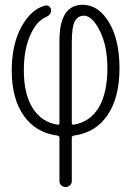

<svg xmlns="http://www.w3.org/2000/svg" viewBox="-20 -550 540 790"><path d="M275.4 -375V-43.9Q275.4 -35.2 284.2 -37.1Q351.6 -48.8 386.7 -108.4Q421.9 -168 421.9 -269.5Q421.9 -361.3 390.6 -423.3Q359.4 -485.4 325.2 -485.4Q300.8 -485.4 288.1 -462.9Q275.4 -440.4 275.4 -375ZM215.8 7.8Q127 -3.9 77.6 -74.2Q28.3 -144.5 28.3 -259.8Q28.3 -368.2 68.8 -440.9Q109.4 -513.7 167 -527.3Q175.8 -529.3 183.1 -522.9Q190.4 -516.6 190.4 -506.8Q190.4 -489.3 167 -478.5Q129.9 -462.9 104 -404.3Q78.1 -345.7 78.1 -259.8Q78.1 -163.1 114.3 -105.5Q150.4 -47.9 215.8 -37.1Q224.6 -35.2 224.6 -43.9V-382.8Q224.6 -530.3 320.3 -530.3Q384.8 -530.3 428.2 -458.5Q471.7 -386.7 471.7 -269.5Q471.7 -148.4 422.4 -76.2Q373 -3.9 284.2 7.8Q275.4 9.8 275.4 16.6V195.3Q275.4 206.1 267.6 212.9Q259.8 219.7 250 219.7Q240.2 219.7 232.4 212.9Q224.6 206.1 224.6 195.3V16.6Q224.6 9.8 215.8 7.8Z"/></svg>

Font: Rounded-X Mgen+ 1m light
Style: Regular
Weight: 200
Designer: [Source Han Sans]
Ryoko NISHIZUKA  (kana & ideographs); Paul D. Hunt (Latin, Greek & Cyrillic); Wenlong ZHANG  (bopomofo
Version: Version 1.059.20150602